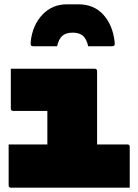

<svg xmlns="http://www.w3.org/2000/svg" viewBox="-20 -868 640 888"><path d="M316 -717Q286 -717 269 -703Q252 -689 244 -654H136Q126 -654 123.5 -658Q121 -662 122 -676Q131 -753 176.5 -800.5Q222 -848 289 -848H343Q414 -848 457.5 -800.5Q501 -753 510 -676Q512 -662 509 -658Q506 -654 496 -654H388Q380 -689 363 -703Q346 -717 316 -717ZM20 -200H199V-355H41Q30 -355 30 -366V-550H418Q429 -550 429 -539V-200H569Q580 -200 580 -189V0H31Q20 0 20 -11Z"/></svg>

Font: Recursive Mn Lnr St XBk
Style: Regular
Weight: 1000
Monospace: yes
Version: Version 1.079;hotconv 1.0.112;makeotfexe 2.5.65598; ttfautoh